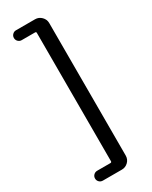

<svg xmlns="http://www.w3.org/2000/svg" viewBox="-245 -846 845 1069"><g transform="rotate(-30 177.0 -311.5)"><path d="M72.3 171.9Q58.6 171.9 49.3 162.6Q40 153.3 40 140.1Q40 127 49.3 117.7Q58.6 108.4 72.3 108.4H157.2Q165 108.4 165 100.6V-724.6Q165 -731.4 157.2 -731.4H71.3Q58.6 -731.4 49.3 -740.7Q40 -750 40 -763.2Q40 -776.4 49.3 -785.6Q58.6 -794.9 71.3 -794.9H194.3Q217.8 -794.9 234.9 -777.8Q252 -760.7 252 -737.3V114.3Q252 138.7 234.9 155.3Q217.8 171.9 194.3 171.9Z"/></g></svg>

Font: Gen Jyuu Gothic Medium
Style: Regular
Weight: 500
Designer: [Source Han Sans]
Ryoko NISHIZUKA  (kana & ideographs); Paul D. Hunt (Latin, Greek & Cyrillic); Wenlong ZHANG  (bopomofo
Version: Version 1.002.20150607